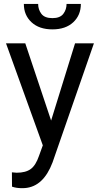

<svg xmlns="http://www.w3.org/2000/svg" viewBox="-20 -750 513 983"><path d="M249 81.5Q202.1 205.6 107.4 212.9L92.3 213.4Q63.5 213.4 41.5 205.6L41 132.3L65.4 134.3Q111.3 134.3 137.2 115.5Q163.1 96.7 179.7 47.9L199.2 -5.9L10.7 -528.3H109.4L241.7 -132.8L364.3 -528.3H460.9ZM320.8 -730H394Q394 -672.4 355 -636Q315.9 -599.6 248.5 -599.6Q180.7 -599.6 141.4 -636Q102.1 -672.4 102.1 -730H175.3Q175.3 -701.2 191.9 -679.2Q208.5 -657.2 248.5 -657.2Q287.6 -657.2 304.2 -679.2Q320.8 -701.2 320.8 -730Z"/></svg>

Font: Roboto21382017
Style: Regular
Weight: 400
Designer: Christian Robertson
Foundry: Google
Version: Version 2.138; 2017